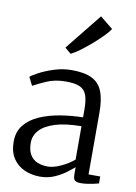

<svg xmlns="http://www.w3.org/2000/svg" viewBox="-96 -931 712 1003"><g transform="rotate(10 260.5 -429.0)"><path d="M188 11Q143.5 11 105.5 -5.5Q67.5 -22 44.2 -56.8Q21 -91.5 21 -146Q21 -198.5 49.8 -234Q78.5 -269.5 126.8 -290.8Q175 -312 234.5 -322Q294 -332 356 -333V-375Q356 -424.5 345.5 -452Q335 -479.5 309 -490.8Q283 -502 236 -502Q177.5 -502 133.2 -482.2Q89 -462.5 65 -449L43 -493Q52 -501.5 84.5 -519Q117 -536.5 162.5 -551.2Q208 -566 256 -566Q322.5 -566 362 -547Q401.5 -528 418.8 -485.5Q436 -443 436 -373V-44.5H498V-7.5Q487 -4.5 471 -1Q455 2.5 437.5 5Q420 7.5 405 7.5Q383.5 7.5 373.2 1Q363 -5.5 363 -34.5V-70Q350.5 -59 325.2 -39.8Q300 -20.5 265 -4.8Q230 11 188 11ZM218 -48Q248 -48 287 -65.8Q326 -83.5 356 -109V-286Q273 -285.5 218.5 -268.8Q164 -252 137 -223Q110 -194 110 -156Q110 -116 124.2 -92.2Q138.5 -68.5 163 -58.2Q187.5 -48 218 -48ZM234 -649 202 -676 357 -869 425 -814Q415.5 -798 391.8 -773.8Q368 -749.5 338.2 -723.8Q308.5 -698 280.8 -677.8Q253 -657.5 235 -649Z"/></g></svg>

Font: Merriweather Light 18pt Light
Style: Regular
Weight: 300
Version: Version 2.100